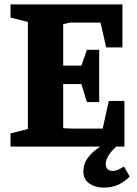

<svg xmlns="http://www.w3.org/2000/svg" viewBox="-20 -668 624 875"><path d="M28 0V-60L107 -80V-568L28 -588V-648H538V-452H464L438 -565H299L268 -558V-369H351L376 -441H432V-203H376L351 -285H268V-84Q282 -83 292 -82.5Q302 -82 316 -82H448L476 -208H547V0ZM452 187Q415 187 387.5 168.5Q360 150 360 113Q360 81 377 56Q394 31 418.5 13Q443 -5 467 -16H531Q516 -6 500 9.5Q484 25 473 43.5Q462 62 462 80Q462 92 469 101.5Q476 111 495 111Q506 111 519 105Q532 99 545 91L571 136Q558 152 527.5 169.5Q497 187 452 187Z"/></svg>

Font: Faustina Light ExtraBold
Style: Regular
Weight: 800
Version: Version 1.200